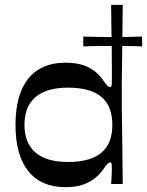

<svg xmlns="http://www.w3.org/2000/svg" viewBox="-20 -760 607 793"><path d="M250 13Q150 13 97 -53Q44 -119 44 -244Q44 -370 97 -435.5Q150 -501 250 -501Q297 -501 327.5 -489.5Q358 -478 377 -461Q396 -444 406 -428Q418 -412 423.5 -406Q429 -400 434 -400Q440 -400 441 -407Q442 -414 442 -431Q442 -453 442 -488Q442 -523 441.5 -566Q441 -609 440 -654Q439 -699 439 -740H487Q486 -666 485.5 -613.5Q485 -561 484.5 -524Q484 -487 483.5 -460.5Q483 -434 483 -413.5Q483 -393 483 -372Q483 -351 483 -329.5Q483 -308 483.5 -281.5Q484 -255 484.5 -217.5Q485 -180 485.5 -127Q486 -74 487 0H439Q440 -16 441 -31.5Q442 -47 442 -58Q442 -75 441 -82Q440 -89 434 -89Q429 -89 423.5 -83Q418 -77 406 -60Q396 -45 377 -28Q358 -11 327.5 1Q297 13 250 13ZM261 -91Q353 -91 398.5 -129Q444 -167 444 -244Q444 -322 398.5 -360Q353 -398 261 -398Q171 -398 126 -358.5Q81 -319 81 -244Q81 -170 126 -130.5Q171 -91 261 -91ZM324 -568V-609Q355 -608 385 -607.5Q415 -607 445 -607Q476 -607 506.5 -607.5Q537 -608 567 -609V-568Q537 -570 506.5 -570Q476 -570 445 -570Q415 -570 384.5 -570Q354 -570 324 -568Z"/></svg>

Font: Ojuju SemiBold
Style: Regular
Weight: 600
Designer: Chisaokwu Joboson, Mirko Velimirovic
Foundry: Udi Foundry
Version: Version 1.000